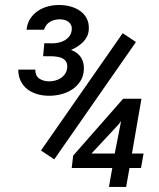

<svg xmlns="http://www.w3.org/2000/svg" viewBox="-20 -735 627 755"><path d="M193.4 -108.4 141.1 -143.1 462.4 -604.5 514.6 -569.8ZM498.9 -131.4H544.6L534.5 -74.3H489.2L476 0H408.4L421.5 -74.3H262L267.7 -123.1L464.2 -346.7H536.2ZM339.8 -131.4H431.2L456.3 -259.3L446.6 -246.1ZM154.3 -565 189.5 -564.6Q201.3 -565 213.6 -568.1Q225.9 -571.1 236 -577.3Q246.2 -583.5 253.2 -592.9Q260.2 -602.4 262 -616Q263.3 -627 260 -635.1Q256.7 -643.2 250.1 -648.5Q243.5 -653.8 234.5 -656.4Q225.5 -659 215.4 -659Q193.4 -659 176.7 -649.2Q160 -639.3 153 -618.2H84.4Q87.1 -643.2 98.9 -661.5Q110.8 -679.7 128.6 -691.8Q146.4 -703.9 168.4 -709.8Q190.3 -715.7 214.1 -715.3Q235.6 -715.3 256.9 -709.6Q278.2 -703.9 294.7 -692.2Q311.2 -680.6 320.9 -662.6Q330.5 -644.5 329.2 -619.5Q328.3 -603.7 322.2 -591.4Q316 -579.1 306.4 -569.4Q296.7 -559.7 284.6 -552Q272.5 -544.3 259.3 -538.6Q284.8 -529.4 297.8 -510.1Q310.8 -490.7 309.9 -463.5Q309 -435.8 296 -415.8Q283.1 -395.8 263.1 -382.8Q243.1 -369.9 218.5 -363.9Q193.9 -358 169.7 -358.4Q146 -358.9 124.4 -365.5Q102.9 -372.1 86.8 -384.8Q70.8 -397.6 61.4 -416.7Q51.9 -435.8 51.9 -461.3H118.7Q118.7 -437.1 134.1 -426.3Q149.5 -415.6 172.8 -415.1Q185.1 -415.1 196.9 -418.2Q208.8 -421.3 218.7 -427.7Q228.6 -434 235.4 -443.7Q242.2 -453.4 244 -466.6Q245.7 -480.2 241.5 -489.2Q237.4 -498.2 229.2 -503.5Q221.1 -508.7 210.3 -510.9Q199.6 -513.1 187.7 -513.6L149.5 -514Z"/></svg>

Font: Roboto Mono
Style: Italic
Weight: 400
Designer: Google
Version: Version 2.000985; 2015; ttfautohint (v1.3)